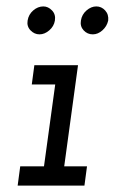

<svg xmlns="http://www.w3.org/2000/svg" viewBox="-20 -578 357 598"><path d="M43 -60H117L152 -315H79L87 -375H223L180 -60H251L243 0H35ZM232 -514Q235 -533 249.5 -545.5Q264 -558 280 -558Q296 -558 307.5 -545.5Q319 -533 317 -514Q313 -496 299 -483.5Q285 -471 269 -471Q252 -471 240.5 -483.5Q229 -496 232 -514ZM66 -514Q69 -533 83.5 -545.5Q98 -558 115 -558Q130 -558 142 -545.5Q154 -533 151 -514Q148 -496 133.5 -483.5Q119 -471 103 -471Q87 -471 75 -483.5Q63 -496 66 -514Z"/></svg>

Font: Josefin Slab SemiBold
Style: Italic
Weight: 600
Italic angle: -12°
Designer: Santiago Orozco
Foundry: Typemade
Version: Version 2.000